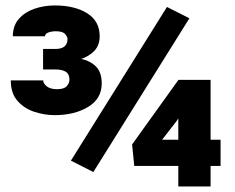

<svg xmlns="http://www.w3.org/2000/svg" viewBox="-20 -674 848 694"><path d="M180.7 -497.1Q203.1 -497.1 213.6 -506.6Q224.1 -516.1 224.1 -532.7Q224.1 -541 215.3 -551Q206.5 -561 181.6 -561Q166.5 -561 154.5 -556.4Q142.6 -551.8 142.6 -543H26.4Q26.4 -581.1 48.1 -605.7Q69.8 -630.4 104.5 -642.3Q139.2 -654.3 177.7 -654.3Q250 -654.3 295.2 -626Q340.3 -597.7 340.3 -543Q340.3 -510.3 320.6 -489.7Q300.8 -469.2 268.6 -459.2Q236.3 -449.2 199.2 -449.2H135.7V-497.1ZM135.7 -468.8H199.2Q238.8 -468.8 272.7 -461.4Q306.6 -454.1 327.1 -433.3Q347.7 -412.6 347.7 -372.1Q347.7 -317.4 298.6 -287.6Q249.5 -257.8 177.2 -257.8Q141.6 -257.8 105 -269.5Q68.4 -281.2 43.7 -308.8Q19 -336.4 19 -383.3H136.2Q136.2 -372.1 149.2 -361.8Q162.1 -351.6 186 -351.6Q211.4 -351.6 221.2 -362.5Q231 -373.5 231 -385.7Q231 -406.2 217.8 -414.6Q204.6 -422.9 180.7 -422.9H135.7ZM317.4 -52.2 236.3 -93.3 583.5 -648.9 664.6 -607.9ZM777.3 -74.2H465.3L457.5 -151.9L625 -385.3H716.3L618.2 -236.3L565.9 -168.9H777.3ZM741.2 0H624.5V-385.3H741.2Z"/></svg>

Font: Heebo Black
Style: Regular
Weight: 900
Designer: Oded Ezer
Foundry: Ezer Type House
Version: Version 3.100